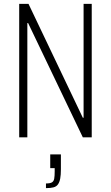

<svg xmlns="http://www.w3.org/2000/svg" viewBox="-20 -708 573 990"><path d="M79 0V-688H127L407 -101H411V-688H453V0H407L125 -589H121V0ZM217 262V238Q238 238 247.5 232.5Q257 227 259.5 213.5Q262 200 262 176V159H239V88H294V164Q294 194 290.5 212.5Q287 231 279 242.5Q271 254 256 258Q241 262 217 262Z"/></svg>

Font: Saira Condensed ExtraLight
Style: Regular
Weight: 250
Width: 3
Designer: Hector Gatti with collaboration of the Omnibus-Type team
Foundry: Omnibus-Type
Version: Version 1.101